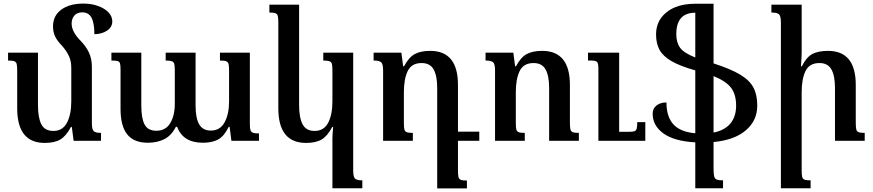

<svg xmlns="http://www.w3.org/2000/svg" viewBox="-20 -786 4874 1072"><path d="M544 -44V0H391L381 -77H376Q349 -26 316.5 -7Q284 12 230 12Q76 12 76 -181V-391Q76 -418 73 -429Q70 -440 60 -444Q50 -448 25 -448V-492H192V-200Q192 -128 211 -91.5Q230 -55 278 -55Q330 -55 354 -101Q378 -147 378 -220V-407Q378 -445 365 -473Q352 -501 326 -531Q300 -557 288 -582Q276 -607 276 -639Q276 -698 322 -732Q368 -766 446 -766Q491 -766 528 -752.5Q565 -739 586 -716.5Q607 -694 607 -667Q607 -635 578.5 -615.5Q550 -596 507 -595Q507 -657 491 -687Q475 -717 440 -717Q411 -717 395.5 -699.5Q380 -682 380 -654Q380 -614 420 -569Q459 -530 476 -494Q493 -458 493 -413V-99Q493 -64 503 -54Q513 -44 544 -44Z M1375 -492V-93Q1375 -69 1378.5 -59Q1382 -49 1392 -45Q1402 -41 1426 -41V0H1272L1262 -78H1257Q1232 -26 1198.5 -7.5Q1165 11 1113 11Q1002 11 969 -78H962Q937 -29 897.5 -9Q858 11 805 11Q728 11 690.5 -35.5Q653 -82 653 -179V-397Q653 -422 650 -432Q647 -442 637 -445Q627 -448 602 -448V-492H769V-196Q769 -125 787.5 -90.5Q806 -56 853 -56Q905 -56 930.5 -98.5Q956 -141 956 -207V-392Q956 -418 953 -429Q950 -440 939.5 -444Q929 -448 905 -448V-492H1072V-196Q1072 -127 1092 -92Q1112 -57 1157 -57Q1209 -57 1234 -103Q1259 -149 1259 -220V-392Q1259 -418 1256 -429Q1253 -440 1243 -444Q1233 -448 1208 -448V-492Z M1836 -11Q1836 -33 1840 -77H1835Q1808 -26 1775.5 -7Q1743 12 1689 12Q1534 12 1534 -181V-659Q1534 -686 1531 -697Q1528 -708 1518 -712Q1508 -716 1484 -716V-760H1650V-200Q1650 -129 1669.5 -92Q1689 -55 1736 -55Q1789 -55 1812.5 -101Q1836 -147 1836 -220V-393Q1836 -419 1833 -429.5Q1830 -440 1819.5 -444Q1809 -448 1785 -448V-492H1952V166Q1952 201 1962 211Q1972 221 2003 221V265H1836Z M2537 0V165Q2537 192 2540 203Q2543 214 2553 218Q2563 222 2587 222V266H2421V-295Q2421 -363 2401 -398.5Q2381 -434 2334 -434Q2278 -434 2256.5 -389.5Q2235 -345 2235 -272V-99Q2235 -73 2238 -62.5Q2241 -52 2251 -48Q2261 -44 2285 -44V0H2119V-393Q2119 -428 2108.5 -438Q2098 -448 2066 -448V-492H2221L2231 -416H2236Q2263 -467 2296.5 -484.5Q2330 -502 2382 -502Q2537 -502 2537 -312V-51H2656V0Z M3212 0H3046V-295Q3046 -363 3026 -398.5Q3006 -434 2959 -434Q2903 -434 2881.5 -389.5Q2860 -345 2860 -272V-99Q2860 -73 2863 -62.5Q2866 -52 2876 -48Q2886 -44 2910 -44V0H2744V-393Q2744 -428 2733.5 -438Q2723 -448 2691 -448V-492H2846L2856 -416H2861Q2888 -467 2921.5 -484.5Q2955 -502 3007 -502Q3162 -502 3162 -312V-101Q3162 -74 3165 -63Q3168 -52 3178 -48Q3188 -44 3212 -44ZM3583 0H3321V-402Q3321 -432 3313.5 -440Q3306 -448 3281 -448H3263V-492H3437V-50H3487Q3511 -50 3521 -53Q3531 -56 3534.5 -67Q3538 -78 3538 -104H3583Z M3964 7V156Q3964 186 3967.5 199Q3971 212 3982 216.5Q3993 221 4017 221V265H3862V9Q3743 2 3683.5 -41.5Q3624 -85 3624 -151Q3624 -180 3645.5 -197Q3667 -214 3701 -214Q3701 -134 3740 -91.5Q3779 -49 3862 -42V-393Q3777 -417 3729.5 -444.5Q3682 -472 3662.5 -507.5Q3643 -543 3643 -594Q3643 -671 3702 -718Q3761 -765 3862 -765H3964V-432Q4060 -401 4112.5 -369.5Q4165 -338 4186.5 -297.5Q4208 -257 4208 -196Q4208 -113 4144.5 -58.5Q4081 -4 3964 7ZM3862 -465V-715Q3756 -715 3756 -595Q3756 -548 3777.5 -519Q3799 -490 3862 -465ZM3964 -361V-46Q4026 -58 4058 -96.5Q4090 -135 4090 -196Q4090 -258 4062 -295.5Q4034 -333 3964 -361Z M4808 0H4642V-295Q4642 -363 4622 -398.5Q4602 -434 4555 -434Q4499 -434 4477.5 -389.5Q4456 -345 4456 -272V166Q4456 192 4459 202.5Q4462 213 4472 217Q4482 221 4506 221V265H4340V-661Q4340 -696 4329.5 -706Q4319 -716 4287 -716V-760H4456V-493Q4456 -468 4452 -416H4457Q4483 -468 4516.5 -485Q4550 -502 4603 -502Q4758 -502 4758 -312V-101Q4758 -74 4761 -63Q4764 -52 4774 -48Q4784 -44 4808 -44Z"/></svg>

Font: Noto Serif Armenian Medium
Style: Regular
Weight: 500
Designer: Monotype Design team
Foundry: Monotype Imaging Inc.
Version: Version 1.000